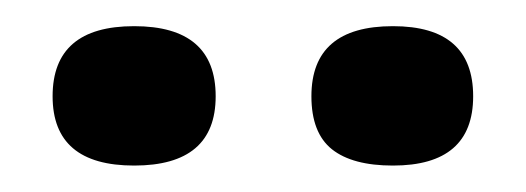

<svg xmlns="http://www.w3.org/2000/svg" viewBox="-20 -726 400 146"><path d="M278.8 -600.1Q248 -600.1 232.4 -612.5Q216.8 -625 216.8 -652.8Q216.8 -706.1 278.8 -706.1Q339.8 -706.1 339.8 -652.8Q339.8 -600.1 278.8 -600.1ZM20 -652.8Q20 -706.1 82 -706.1Q144 -706.1 144 -652.8Q144 -600.1 82 -600.1Q20 -600.1 20 -652.8Z"/></svg>

Font: Bricolage Grotesque Medium
Style: Regular
Weight: 500
Designer: Mathieu Triay
Foundry: Atelier Triay
Version: Version 1.000;gftools[0.9.30]